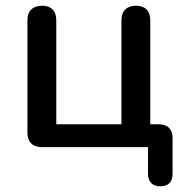

<svg xmlns="http://www.w3.org/2000/svg" viewBox="-20 -515 649 672"><path d="M541 137C569 137 584 122 584 93V-32C584 -63 567 -80 536 -80H506V-444C506 -477 488 -495 456 -495C424 -495 405 -477 405 -444V-80H177V-444C177 -477 159 -495 127 -495C95 -495 76 -477 76 -444V-51C76 -18 94 0 127 0H498V93C498 122 514 137 541 137Z"/></svg>

Font: Nunito SemiBold
Style: Regular
Weight: 600
Designer: Vernon Adams
Foundry: Vernon Adams
Version: Version 3.602